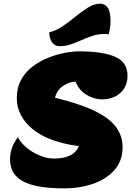

<svg xmlns="http://www.w3.org/2000/svg" viewBox="-20 -1006 728 1051"><path d="M330 25Q240 25 182 12.5Q124 0 92 -22Q60 -44 47.5 -72.5Q35 -101 35 -133Q35 -163 44.5 -193Q54 -223 78 -255Q92 -226 124 -199Q156 -172 196.5 -155Q237 -138 276 -138Q328 -138 362.5 -154.5Q397 -171 412 -206Q242 -229 157 -300.5Q72 -372 72 -469Q72 -526 95.5 -569Q119 -612 158 -641.5Q197 -671 243 -689.5Q289 -708 334 -716.5Q379 -725 414 -725Q541 -725 609.5 -695.5Q678 -666 678 -592Q678 -549 658.5 -520Q639 -491 607.5 -476.5Q576 -462 539 -462Q495 -462 453 -487.5Q411 -513 394 -559Q359 -559 325 -535.5Q291 -512 281 -471Q414 -439 495.5 -400Q577 -361 614 -312Q651 -263 651 -200Q651 -127 608 -77Q565 -27 492.5 -1Q420 25 330 25ZM305 -753Q285 -753 268.5 -770Q252 -787 249 -829Q288 -838 324.5 -863.5Q361 -889 395.5 -917Q430 -945 463 -965.5Q496 -986 529 -986Q552 -986 568.5 -965.5Q585 -945 585 -891Q585 -874 582.5 -855Q580 -836 575 -818Q570 -819 563.5 -819.5Q557 -820 552 -820Q518 -820 487 -810Q456 -800 426.5 -786.5Q397 -773 367 -763Q337 -753 305 -753Z"/></svg>

Font: Lemon
Style: Regular
Weight: 400
Designer: Eduardo Rodriguez Tunni
Foundry: Eduardo Rodriguez Tunni
Version: Version 1.003; ttfautohint (v1.8.4.7-5d5b);gftools[0.9.24]